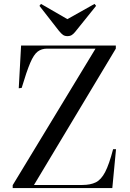

<svg xmlns="http://www.w3.org/2000/svg" viewBox="-20 -963 664 983"><path d="M45 0V-15L469 -714H221Q193 -714 173 -699Q153 -684 134.5 -640.5Q116 -597 91 -513L76 -511L88 -730H573V-714L154 -16H402Q443 -16 470.5 -29.5Q498 -43 518.5 -82.5Q539 -122 559 -199H574L555 0ZM325 -778Q312 -778 303 -784Q294 -790 281 -806L182 -933L190 -943L325 -865L464 -943L472 -933L365 -800Q357 -790 348 -784Q339 -778 325 -778Z"/></svg>

Font: Literata 72pt
Style: Regular
Weight: 400
Designer: Latin by Veronika Burian and Jose Scaglione. Greek by Irene Vlachou. Cyrillic by Vera Evstafieva.
Foundry: TypeTogether
Version: Version 3.002